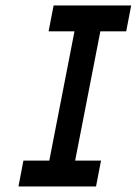

<svg xmlns="http://www.w3.org/2000/svg" viewBox="-20 -676 496 696"><path d="M437.5 -562.5H343.8L252.4 -93.8H346.2L328.1 0H46.9L64.9 -93.8H158.7L250 -562.5H156.2L174.3 -656.2H455.6Z"/></svg>

Font: Lambda
Style: Italic
Weight: 400
Italic angle: -11°
Designer: GGBotNet
Version: 0.22